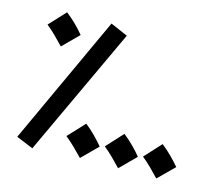

<svg xmlns="http://www.w3.org/2000/svg" viewBox="-103 -824 1124 986"><g transform="rotate(15 459.5 -331.0)"><path d="M146 31 465 -653 373 -693 56 -6ZM152 -512 235 -595C210 -626 175 -661 138 -690L57 -603C95 -572 115 -550 152 -512ZM395 16 478 -67C452 -98 418 -134 381 -163L299 -75C337 -44 358 -22 395 16ZM598 16 681 -67C656 -98 621 -134 584 -163L503 -75C541 -44 561 -22 598 16ZM801 16 885 -67C859 -98 824 -134 787 -163L706 -75C744 -44 764 -22 801 16Z"/></g></svg>

Font: Noto Sans Arabic UI Semi
Style: Regular
Weight: 600
Designer: Nadine Chahine - Monotype Design Team
Foundry: Monotype Imaging Inc.
Version: Version 1.900